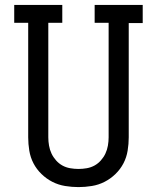

<svg xmlns="http://www.w3.org/2000/svg" viewBox="-20 -755 640 783"><path d="M300 8Q273 8 245.5 3.5Q218 -1 193.5 -13.5Q169 -26 149 -45.5Q129 -65 116.5 -89Q104 -113 99.5 -140.5Q95 -168 95 -195V-662H38V-735H234V-662H177V-195Q177 -178 180 -161Q183 -144 190 -129Q197 -114 208.5 -101Q220 -88 234.5 -80Q249 -72 266 -69Q283 -66 300 -66Q317 -66 334 -69Q351 -72 365.5 -80Q380 -88 391.5 -101Q403 -114 410 -129Q417 -144 420 -161Q423 -178 423 -195V-662H366V-735H562V-661H505V-195Q505 -168 500.5 -140.5Q496 -113 483.5 -89Q471 -65 451 -45.5Q431 -26 406.5 -13.5Q382 -1 354.5 3.5Q327 8 300 8Z"/></svg>

Font: Iosevka Slab Extended
Style: Regular
Weight: 400
Width: 7
Monospace: yes
Designer: Belleve Invis
Foundry: Belleve Invis
Version: Version 11.1.1; ttfautohint (v1.8.3)